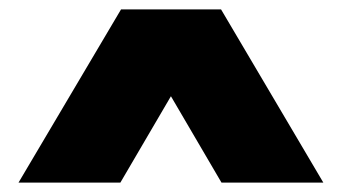

<svg xmlns="http://www.w3.org/2000/svg" viewBox="-20 -760 730 410"><path d="M19.5 -370 238.5 -740H452L670.5 -370H453L345 -554.5L237 -370Z"/></svg>

Font: Encode Sans SemiExpanded SemiExpanded Black
Style: Regular
Weight: 900
Width: 6
Designer: Multiple Designers
Foundry: Impallari Type
Version: Version 3.000; ttfautohint (v1.8.3) -l 8 -r 50 -G 200 -x 14 